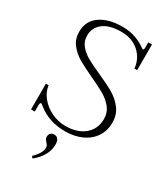

<svg xmlns="http://www.w3.org/2000/svg" viewBox="-231 -809 1006 1158"><g transform="rotate(30 272.0 -230.0)"><path d="M92 -52Q88 -55 82 -60Q76 -65 74 -65Q65 -65 65 -46V-2H39V-181H58Q63 -138 93.5 -100.5Q124 -63 170.5 -41Q217 -19 266 -19Q350 -19 399.5 -60.5Q449 -102 449 -172Q449 -216 423.5 -248Q398 -280 360.5 -302Q323 -324 258 -354Q191 -385 151 -408.5Q111 -432 83.5 -468Q56 -504 56 -553Q56 -629 114.5 -669.5Q173 -710 268 -710Q323 -710 364.5 -694Q406 -678 432 -658Q439 -653 441 -653Q449 -653 449 -667V-706H475V-527H456Q449 -595 400.5 -637.5Q352 -680 278 -680Q196 -680 152.5 -646.5Q109 -613 109 -557Q109 -518 133 -489Q157 -460 192.5 -440Q228 -420 289 -393Q359 -362 401.5 -337Q444 -312 474 -273Q504 -234 504 -178Q504 -121 475.5 -78.5Q447 -36 396.5 -13Q346 10 283 10Q170 10 92 -52ZM184 238Q233 191 233 154Q233 144 229.5 138Q226 132 218 123Q211 116 207 109Q203 102 203 93Q203 78 212 68.5Q221 59 236 59Q273 59 273 109Q273 148 252.5 184Q232 220 195 250Z"/></g></svg>

Font: Taviraj ExtraLight
Style: Regular
Weight: 200
Designer: Katatrad Team
Foundry: CadsonDemak
Version: Version 1.030